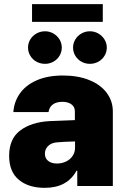

<svg xmlns="http://www.w3.org/2000/svg" viewBox="-20 -904 612 933"><path d="M219.7 -315.4 343.8 -320.3V-363.3Q343.8 -384.8 327.1 -397Q310.5 -409.2 283.2 -409.2Q254.4 -409.2 236.8 -396.5Q219.2 -383.8 215.8 -359.4H44.9Q48.3 -409.2 76.4 -449.5Q104.5 -489.7 157.7 -513.4Q210.9 -537.1 286.1 -537.1Q358.9 -537.1 413.8 -514.9Q468.8 -492.7 498.5 -452.9Q528.3 -413.1 528.3 -362.3V0H355.5V-74.2H351.6Q306.6 8.8 197.3 8.8Q118.2 8.8 71.3 -30.5Q24.4 -69.8 24.4 -146.5Q24.4 -229 77.6 -269.5Q130.9 -310.1 219.7 -315.4ZM256.8 -109.4Q280.3 -109.4 300.5 -118.9Q320.8 -128.4 333 -146.5Q345.2 -164.6 344.7 -188.5V-216.8Q286.6 -215.3 252.9 -211.9Q228 -209 213.1 -193.8Q198.2 -178.7 198.2 -157.2Q198.2 -134.3 214.4 -121.8Q230.5 -109.4 256.8 -109.4ZM116.2 -672.9Q116.2 -694.3 127.2 -712.4Q138.2 -730.5 157.2 -741.2Q176.3 -752 199.2 -752Q220.7 -752 239.5 -741.2Q258.3 -730.5 269.3 -712.2Q280.3 -693.8 280.3 -672.9Q280.3 -651.4 269.3 -633.1Q258.3 -614.7 239.5 -604.2Q220.7 -593.8 199.2 -593.8Q176.3 -593.8 157.2 -604.2Q138.2 -614.7 127.2 -633.1Q116.2 -651.4 116.2 -672.9ZM335 -672.9Q335 -693.8 345.9 -712.2Q356.9 -730.5 375.7 -741.2Q394.5 -752 417 -752Q439 -752 457.8 -741.2Q476.6 -730.5 487.8 -712.2Q499 -693.8 499 -672.9Q499 -651.4 488 -633.1Q477.1 -614.7 458 -604.2Q439 -593.8 417 -593.8Q394.5 -593.8 375.7 -604.2Q356.9 -614.7 345.9 -633.1Q335 -651.4 335 -672.9ZM479.5 -797.9H135.7V-883.8H479.5Z"/></svg>

Font: Pretendard GOV Black
Style: Regular
Weight: 900
Designer: Base glyphs from Inter by Rasmus Andersson; Hangeul glyphs from Noto Sans CJK(Source Han Sans) by Jang Soo-young and Kan
Foundry: Kil Hyung-jin
Version: Version 1.309